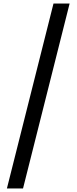

<svg xmlns="http://www.w3.org/2000/svg" viewBox="-20 -871 432 1084"><path d="M19 193 282 -851H373L110 193Z"/></svg>

Font: Noto Sans Tamil UI ExtraCondensed Medium
Style: Regular
Weight: 500
Width: 2
Designer: Jelle Bosma - Monotype Design Team
Foundry: Monotype Imaging Inc.
Version: Version 2.004; ttfautohint (v1.8.4.7-5d5b)